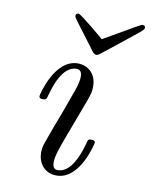

<svg xmlns="http://www.w3.org/2000/svg" viewBox="-76 -694 600 762"><g transform="rotate(10 224.0 -313.0)"><path d="M168 -627C168 -619 174 -613 245 -519C253 -508 265 -488 276 -488C284 -488 290 -494 314 -513C451 -622 448 -618 448 -628C448 -633 444 -637 438 -637C430 -637 429 -634 287 -553C287 -553 189 -637 179 -637H178C172 -637 168 -632 168 -627ZM83 -288C83 -278 93 -278 98 -278C111 -278 112 -280 116 -294C125 -327 151 -420 209 -420C220 -420 231 -415 231 -392C231 -368 220 -339 213 -320L183 -237C170 -204 158 -171 146 -138C132 -100 128 -89 128 -69C128 -30 152 11 204 11C298 11 331 -139 331 -143C331 -153 323 -153 316 -153C303 -153 303 -151 299 -136C291 -107 264 -11 206 -11C198 -11 184 -12 184 -39C184 -65 197 -98 210 -135L274 -306C284 -335 286 -343 286 -362C286 -417 248 -442 211 -442C117 -442 83 -293 83 -288Z"/></g></svg>

Font: CMU Serif
Style: Italic
Weight: 500
Italic angle: -14.04°
Version: Version 0.7.0